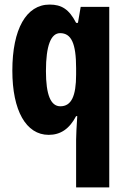

<svg xmlns="http://www.w3.org/2000/svg" viewBox="-20 -580 551 840"><path d="M313 31V240H458V-550H333L321 -480H313C282 -540 249 -560 197 -560C95 -560 34 -453 34 -271C34 -96 94 10 193 10C244 10 283 -15 313 -72H318C315 -24 313 10 313 31ZM244 -115C202 -115 181 -165 181 -269C181 -381 203 -435 243 -435C292 -435 313 -390 313 -282V-254C313 -159 292 -115 244 -115Z"/></svg>

Font: Noto Sans Thai Looped ExtraCondensed ExtraBold
Style: Regular
Weight: 800
Width: 2
Designer: Sasikarn Vongin, Ben Mitchell
Foundry: The Fontpad Ltd
Version: Version 1.001